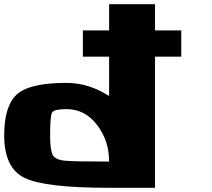

<svg xmlns="http://www.w3.org/2000/svg" viewBox="-20 -895 1009 915"><path d="M296.9 -375Q238.3 -375 228.5 -359.4Q218.8 -343.8 218.8 -250Q218.8 -179.7 231.4 -156.2Q244.1 -132.8 293 -128.9Q341.8 -125 500 -125Q500 -224.6 442.4 -299.8Q384.8 -375 296.9 -375ZM718.8 0H500Q195.3 0 97.7 -46.9Q0 -93.8 0 -250Q0 -390.6 60.5 -445.3Q121.1 -500 296.9 -500Q402.3 -500 500 -437.5V-875H718.8ZM843.8 -750V-625H375V-750Z"/></svg>

Font: CraftyPE
Style: Regular
Weight: 400
Designer: Erek Butcher
Foundry: Haunted Coop
Version: Version 0.018;April 4, 2024;FontCreator 15.0.0.2962 64-bit